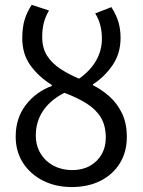

<svg xmlns="http://www.w3.org/2000/svg" viewBox="-20 -744 576 776"><path d="M271.9 -56.5Q312.4 -56.5 342.9 -73.3Q373.4 -90.2 390.5 -119.7Q407.6 -149.3 407.6 -187.2Q407.6 -236 387.8 -268.9Q367.9 -301.9 330.3 -325.6Q292.7 -349.4 240.2 -368.9Q182.6 -339.3 153.6 -295.5Q124.7 -251.6 124.7 -197.1Q124.7 -155.6 143.8 -123.9Q162.9 -92.2 196.6 -74.3Q230.3 -56.5 271.9 -56.5ZM269.7 12Q205.1 12 153.7 -14Q102.3 -40 72.8 -86Q43.4 -131.9 43.4 -192Q43.4 -266.9 84.5 -320Q125.6 -373.1 189.4 -396.6V-400.6Q135.3 -434.5 102.7 -480.1Q70 -525.6 70 -589.3Q70 -632.8 79.5 -664.2Q89.1 -695.6 108.1 -724.4L178 -701.6Q163.6 -676.8 157.1 -651.8Q150.6 -626.8 150.6 -594.2Q150.6 -548.8 170.9 -517.9Q191.2 -487 224.8 -465.2Q258.5 -443.4 299.7 -426Q346.2 -459.2 369 -500.1Q391.9 -541 391.9 -587.9Q391.9 -615.5 385.6 -641.2Q379.2 -667 364.8 -689.7L430.2 -715.2Q450.5 -682.9 458.9 -654.1Q467.3 -625.3 467.3 -590.6Q467.3 -526.7 433.9 -479Q400.4 -431.4 355.8 -403.5V-399.5Q391.5 -381.7 422.7 -353.9Q453.9 -326 473.3 -285.7Q492.6 -245.4 492.6 -190.2Q492.6 -130.5 464.9 -85Q437.2 -39.5 387 -13.7Q336.8 12 269.7 12Z"/></svg>

Font: SourceSans3VF
Style: Regular
Weight: 200
Designer: Paul D. Hunt
Foundry: Adobe
Version: Version 3.052;hotconv 1.1.0;makeotfexe 2.6.0